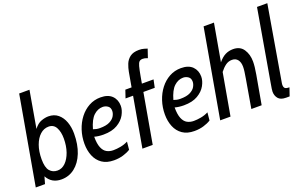

<svg xmlns="http://www.w3.org/2000/svg" viewBox="-88 -1136 2418 1532"><g transform="rotate(-20 1121.0 -370.0)"><path d="M219.5 10Q136.5 10 99 -60L82 0H3.5L135.5 -750H223L168.5 -437Q197.5 -475.5 230.5 -487.2Q263.5 -499 290.5 -499Q340 -499 372.8 -471.5Q405.5 -444 421.8 -399Q438 -354 438 -300.5Q438 -207 410.2 -137.2Q382.5 -67.5 333.2 -28.8Q284 10 219.5 10ZM214 -67.5Q252 -67.5 282 -97Q312 -126.5 329.8 -177.2Q347.5 -228 347.5 -291.5Q347.5 -347.5 327.5 -384.5Q307.5 -421.5 264.5 -421.5Q224.5 -421.5 192.8 -392.8Q161 -364 142.5 -313.2Q124 -262.5 124 -195.5Q124 -125 148.8 -96.2Q173.5 -67.5 214 -67.5Z M806 -28Q780 -11.5 744.2 -0.8Q708.5 10 665.5 10Q604.5 10 565 -17.2Q525.5 -44.5 506.5 -91Q487.5 -137.5 487.5 -194.5Q487.5 -254.5 505.5 -309.2Q523.5 -364 556.5 -406.8Q589.5 -449.5 634.5 -474.2Q679.5 -499 733.5 -499Q797.5 -499 830.8 -465.8Q864 -432.5 864 -380Q864 -344.5 842.5 -305.2Q821 -266 775 -238.8Q729 -211.5 656 -211.5Q635.5 -211.5 615.5 -214Q595.5 -216.5 580 -221Q580 -161 594 -127.5Q608 -94 632.5 -80.8Q657 -67.5 688 -67.5Q716 -67.5 749.2 -73.5Q782.5 -79.5 812.5 -95ZM724.5 -421.5Q682 -421.5 647.2 -389.2Q612.5 -357 591 -280.5Q604.5 -275.5 617.8 -272.8Q631 -270 647.5 -270Q701 -270 731 -285.5Q761 -301 773.5 -323.2Q786 -345.5 786 -366Q786 -395 766.5 -408.2Q747 -421.5 724.5 -421.5Z M919.5 -422.5 942 -489H995L1017 -613.5Q1022.5 -644 1034.8 -675.5Q1047 -707 1074.5 -728.5Q1102 -750 1152 -750Q1176.5 -750 1194.8 -744.2Q1213 -738.5 1221.5 -736L1197 -663.5Q1184 -669 1174 -671Q1164 -673 1155.5 -673Q1137.5 -673 1127.2 -663.8Q1117 -654.5 1109.8 -627.8Q1102.5 -601 1093 -548L1082.5 -489H1181.5L1167.5 -422.5H1071L996.5 0H909L983.5 -422.5Z M1489 -28Q1463 -11.5 1427.2 -0.8Q1391.5 10 1348.5 10Q1287.5 10 1248 -17.2Q1208.5 -44.5 1189.5 -91Q1170.5 -137.5 1170.5 -194.5Q1170.5 -254.5 1188.5 -309.2Q1206.5 -364 1239.5 -406.8Q1272.5 -449.5 1317.5 -474.2Q1362.5 -499 1416.5 -499Q1480.5 -499 1513.8 -465.8Q1547 -432.5 1547 -380Q1547 -344.5 1525.5 -305.2Q1504 -266 1458 -238.8Q1412 -211.5 1339 -211.5Q1318.5 -211.5 1298.5 -214Q1278.5 -216.5 1263 -221Q1263 -161 1277 -127.5Q1291 -94 1315.5 -80.8Q1340 -67.5 1371 -67.5Q1399 -67.5 1432.2 -73.5Q1465.5 -79.5 1495.5 -95ZM1407.5 -421.5Q1365 -421.5 1330.2 -389.2Q1295.5 -357 1274 -280.5Q1287.5 -275.5 1300.8 -272.8Q1314 -270 1330.5 -270Q1384 -270 1414 -285.5Q1444 -301 1456.5 -323.2Q1469 -345.5 1469 -366Q1469 -395 1449.5 -408.2Q1430 -421.5 1407.5 -421.5Z M1569.5 0 1701.5 -750H1789.5L1733.5 -433Q1762.5 -468.5 1792.8 -483.8Q1823 -499 1859.5 -499Q1919 -499 1947.8 -455.5Q1976.5 -412 1976.5 -351.5Q1976.5 -310 1965 -245L1921.5 0H1834L1876 -245Q1881 -273.5 1884.2 -297.2Q1887.5 -321 1887.5 -339.5Q1887.5 -377.5 1870.5 -399.5Q1853.5 -421.5 1822 -421.5Q1791 -421.5 1766.5 -403.2Q1742 -385 1720 -356L1657 0Z M2125 10Q2079 10 2059.5 -14Q2040 -38 2040 -71.5Q2040 -81 2042.2 -96Q2044.5 -111 2050.5 -145.5L2155 -750H2242.5L2138 -137Q2134.5 -115 2133.2 -109.5Q2132 -104 2132 -97Q2132 -74 2143.2 -66.2Q2154.5 -58.5 2179 -58.5L2155.5 10Z"/></g></svg>

Font: Cabin Condensed
Style: Italic
Weight: 400
Width: 3
Italic angle: -10°
Designer: Pablo Impallari
Foundry: Pablo Impallari. http://www.impallari.com Igino Marini. http://www.ikern.com
Version: Version 3.001; ttfautohint (v1.8.3)